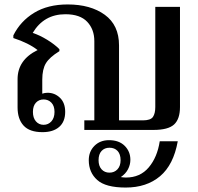

<svg xmlns="http://www.w3.org/2000/svg" viewBox="-20 -584 889 863"><path d="M40 -425Q72 -489 133.5 -526.5Q195 -564 284 -564Q387 -564 451 -517.5Q515 -471 515 -380V-43H622Q657 -43 667.5 -58.5Q678 -74 678 -103V-553H789V-103Q789 -49 762.5 -24.5Q736 0 670 0H359V-43H404V-399Q404 -452 372 -486Q340 -520 274 -520Q177 -520 127 -436Q158 -426 191.5 -405.5Q225 -385 247 -363V-354Q203 -327 186.5 -300Q170 -273 170 -226V-163Q181 -167 194 -167Q226 -167 249.5 -144.5Q273 -122 273 -81Q273 -37 246 -13.5Q219 10 171 10Q113 10 86 -19.5Q59 -49 59 -101V-228Q59 -315 149 -359Q108 -391 40 -413ZM176 -23Q197 -23 211 -38.5Q225 -54 225 -81Q225 -108 211 -122.5Q197 -137 176 -137Q155 -137 141.5 -122.5Q128 -108 128 -81Q128 -54 141.5 -38.5Q155 -23 176 -23ZM470 46Q515 46 540.5 71.5Q566 97 566 134Q566 156 555.5 176.5Q545 197 523 212Q537 214 546 214Q610 214 648.5 168.5Q687 123 698 51H779Q760 157 699.5 208Q639 259 545 259Q455 259 417 225Q379 191 379 136Q379 97 404.5 71.5Q430 46 470 46ZM472 192Q494 192 508 177Q522 162 522 136Q522 109 508.5 94.5Q495 80 472 80Q450 80 436.5 94.5Q423 109 423 136Q423 162 436.5 177Q450 192 472 192Z"/></svg>

Font: Trirong Medium
Style: Regular
Weight: 500
Designer: Katatrad Team
Foundry: CadsonDemak
Version: Version 1.001